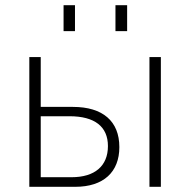

<svg xmlns="http://www.w3.org/2000/svg" viewBox="-20 -720 733 740"><path d="M248 -272C345 -272 396 -232 396 -157C396 -80 345 -37 256 -37H137V-272ZM270 0C379 0 440 -57 440 -153C440 -253 376 -308 261 -308H137V-500H93V0ZM556 -500V0H600V-500ZM269 -600V-700H225V-600ZM470 -600V-700H425V-600Z"/></svg>

Font: Perun ExtraLight
Style: Regular
Weight: 200
Foundry: Copyright (c) Stefan Peev, Context Ltd, 2016
Version: Version 1.089